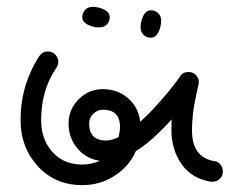

<svg xmlns="http://www.w3.org/2000/svg" viewBox="-20 -540 710 560"><path d="M330 -170Q330 -220 280 -220Q264 -220 252 -208Q240 -196 240 -180Q240 -130 290 -130Q304 -130 326 -140Q330 -158 330 -170ZM530 -330Q543 -330 551.5 -321Q560 -312 560 -300Q560 -299 559.5 -297Q559 -295 559 -294Q557 -285 552.5 -264Q548 -243 546 -231.5Q544 -220 542 -200Q540 -180 540 -160Q540 -81 605 -70Q616 -69 623 -60Q630 -51 630 -40Q630 -27 621 -18.5Q612 -10 600 -10H595Q539 -19 509.5 -61.5Q480 -104 480 -160Q480 -184 481 -192Q423 -128 376 -99Q357 -55 314.5 -27.5Q272 0 220 0Q141 0 90.5 -55Q40 -110 40 -190Q40 -292 95 -377Q104 -390 120 -390Q132 -390 141 -381Q150 -372 150 -360Q150 -351 145 -343Q100 -278 100 -190Q100 -133 133 -96.5Q166 -60 220 -60Q247 -60 271 -71Q231 -77 205.5 -107.5Q180 -138 180 -180Q180 -221 209.5 -250.5Q239 -280 280 -280Q323 -280 353.5 -253.5Q384 -227 389 -185Q417 -210 445.5 -242.5Q474 -275 489.5 -295.5Q505 -316 505 -317Q513 -330 530 -330ZM220 -490Q220 -503 228.5 -511.5Q237 -520 250 -520Q268 -520 284 -512Q300 -504 300 -490Q300 -477 291.5 -468.5Q283 -460 270 -460Q252 -460 236 -468Q220 -476 220 -490ZM420 -510Q433 -510 441.5 -501.5Q450 -493 450 -480Q450 -462 442 -446Q434 -430 420 -430Q407 -430 398.5 -438.5Q390 -447 390 -460Q390 -478 398 -494Q406 -510 420 -510Z"/></svg>

Font: Pecita
Style: Book
Weight: 400
Width: 7
Version: Version 4.3